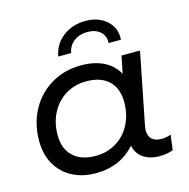

<svg xmlns="http://www.w3.org/2000/svg" viewBox="-109 -850 944 961"><g transform="rotate(-15 363.0 -369.0)"><path d="M682 -84 672 -6Q642 6 601 6Q550 6 517 -17.5Q484 -41 476 -82Q439 -39 387.5 -16.5Q336 6 272 6Q204 6 151 -21.5Q98 -49 68 -101Q38 -153 38 -223Q38 -313 77 -384Q116 -455 184.5 -495Q253 -535 338 -535Q406 -535 454.5 -511Q503 -487 529 -440L547 -530H643L570 -162Q567 -147 567 -136Q567 -106 584 -90.5Q601 -75 633 -75Q660 -75 682 -84ZM500 -302Q500 -373 459 -412Q418 -451 342 -451Q283 -451 236 -422.5Q189 -394 162 -343Q135 -292 135 -227Q135 -157 176.5 -117.5Q218 -78 293 -78Q352 -78 399.5 -106.5Q447 -135 473.5 -186Q500 -237 500 -302ZM417 -744Q484 -744 526.5 -706Q569 -668 565 -607H501Q503 -644 478.5 -666Q454 -688 412 -688Q371 -688 342 -666Q313 -644 307 -607H240Q251 -669 300 -706.5Q349 -744 417 -744Z"/></g></svg>

Font: Montserrat Alternates Medium
Style: Italic
Weight: 500
Italic angle: -11.3°
Designer: Julieta Ulanovsky
Foundry: Julieta Ulanovsky
Version: Version 7.200